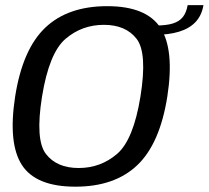

<svg xmlns="http://www.w3.org/2000/svg" viewBox="-20 -704 792 729"><path d="M266.2 4.8Q415.4 4.8 501.3 -76.9Q587.2 -158.7 615.3 -337.5Q642.9 -515.6 589.5 -598.1Q536.1 -680.6 386.9 -680.6Q237.6 -680.6 151.6 -598.7Q65.6 -516.7 37.5 -337.5Q10 -159.5 63.3 -77.3Q116.7 4.8 266.2 4.8ZM278.7 -66.1Q195.3 -66.1 154.3 -119.6Q113.3 -173 139.6 -337.5Q166.5 -503.2 228.8 -556.5Q291.1 -609.7 374.4 -609.7Q457.5 -609.7 498.7 -556.5Q539.9 -503.2 513.3 -337.5Q486.6 -172.7 424.2 -119.4Q361.8 -66.1 278.7 -66.1ZM570 -607.1 564.1 -571.6Q620.3 -571.6 659.8 -583.7Q699.3 -595.7 722.6 -620.6Q745.9 -645.5 752.5 -684.4H692.5Q687.6 -656.3 674.3 -639.4Q661 -622.5 636.1 -614.8Q611.2 -607.1 570 -607.1Z"/></svg>

Font: Anybody Thin
Style: Italic
Weight: 100
Italic angle: -10°
Designer: Tyler Finck
Foundry: Etcetera Type Company
Version: Version 1.114;gftools[0.9.25]